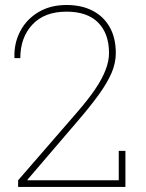

<svg xmlns="http://www.w3.org/2000/svg" viewBox="-20 -741 579 761"><path d="M477.1 -143.1V0H51.8V-26.4L284.7 -294.9Q307.1 -320.8 325.2 -343.8Q343.3 -366.7 357.4 -387.7Q412.1 -468.3 412.1 -530.3Q412.1 -607.9 369.1 -651.4Q326.2 -694.8 243.7 -694.8Q156.2 -694.8 108.4 -643.6Q60.5 -592.3 60.5 -510.7H38.1L37.1 -513.7Q35.6 -571.3 61 -618.7Q85.9 -665.5 133.1 -693.4Q180.2 -721.2 243.7 -721.2Q303.2 -721.2 346.7 -698.7Q390.6 -676.3 414.8 -633.5Q439 -590.8 439 -530.3Q439 -491.2 421.9 -451.2Q404.3 -411.1 371.6 -366Q338.9 -320.8 292.5 -266.6L88.9 -28.8L89.8 -26.4H450.7V-143.1Z"/></svg>

Font: Battambang Thin
Style: Regular
Weight: 100
Designer: Danh Hong
Version: Version 8.002; ttfautohint (v1.8.3)